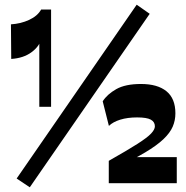

<svg xmlns="http://www.w3.org/2000/svg" viewBox="-20 -770 782 807"><path d="M145.2 -321V-693L154.5 -608.8Q146 -575 112.2 -550.3Q78.5 -525.5 27.2 -522.3L26 -667.7Q67.5 -670.2 102.6 -686.5Q137.7 -702.7 153 -730H194.7V-321ZM50 -19.7 554.5 -750.2 609.2 -712 105.2 17.2ZM437.2 0V-94Q515.2 -138.2 557.4 -165.1Q599.5 -192 615.2 -208.9Q631 -225.8 631 -239Q631 -257.5 614.1 -267Q597.2 -276.5 556.2 -276.5Q516 -276.5 485.4 -267Q454.7 -257.5 437.7 -240.8L411.7 -344.2Q430.5 -373.7 468.7 -395.4Q507 -417 572.5 -417Q642 -417 679.6 -386.5Q717.2 -356 717.2 -293.5Q717.2 -264 706 -237.8Q694.7 -211.5 666.9 -185Q639 -158.5 590.2 -129.4Q541.5 -100.2 465.7 -65.5L482.2 -109.5H723V0Z"/></svg>

Font: Savate ExtraLight
Style: Regular
Weight: 200
Designer: Max Esnée
Foundry: Plomb Type
Version: Version 2.000